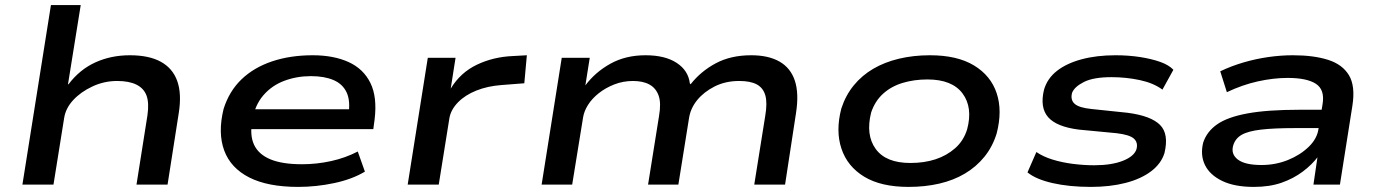

<svg xmlns="http://www.w3.org/2000/svg" viewBox="-20 -725 5427 754"><path d="M68 0 180 -705H297L247 -394H249Q293 -452 354.5 -480Q416 -508 490 -508Q565 -508 611.5 -482.5Q658 -457 676 -407Q694 -357 682 -281L638 0H516L559 -272Q566 -321 555.5 -349.5Q545 -378 516 -392.5Q487 -407 440 -407Q389 -407 343 -385.5Q297 -364 267.5 -332Q238 -300 232 -262L190 0Z M1151 9Q1032 9 959 -28Q886 -65 860.5 -134Q835 -203 858 -297Q880 -367 928.5 -413.5Q977 -460 1048.5 -484Q1120 -508 1208 -508Q1290 -508 1348.5 -481.5Q1407 -455 1434.5 -399.5Q1462 -344 1451 -255L1446 -218H940L952 -296H1376L1348 -272Q1357 -328 1341.5 -361.5Q1326 -395 1290 -410.5Q1254 -426 1201 -426Q1145 -426 1096 -407.5Q1047 -389 1014 -350.5Q981 -312 971 -254V-253Q960 -195 977.5 -157Q995 -119 1041.5 -99.5Q1088 -80 1166 -80Q1224 -80 1280.5 -92.5Q1337 -105 1385 -130L1413 -51Q1363 -21 1292.5 -6Q1222 9 1151 9Z M1581 0 1660 -498H1769L1750 -377Q1788 -440 1853 -471Q1918 -502 1996 -505L2049 -508L2039 -398L1949 -391Q1895 -387 1851 -369.5Q1807 -352 1779 -323.5Q1751 -295 1745 -262L1703 0Z M2107 0 2186 -498H2296L2279 -391V-390Q2318 -442 2377.5 -475Q2437 -508 2515 -508Q2592 -508 2637.5 -478Q2683 -448 2689 -398L2692 -394Q2732 -445 2791 -476.5Q2850 -508 2930 -508Q2998 -508 3041.5 -483Q3085 -458 3101.5 -408Q3118 -358 3106 -281L3063 0H2942L2985 -269Q2994 -321 2985.5 -350.5Q2977 -380 2952 -393.5Q2927 -407 2883 -407Q2829 -407 2786.5 -385.5Q2744 -364 2718 -332Q2692 -300 2686 -262L2644 0H2525L2568 -269Q2577 -320 2566.5 -349.5Q2556 -379 2530.5 -393Q2505 -407 2466 -407Q2427 -407 2392.5 -393.5Q2358 -380 2331.5 -359Q2305 -338 2289.5 -313.5Q2274 -289 2270 -265L2227 0Z M3548 9Q3440 9 3374 -31Q3308 -71 3284.5 -141Q3261 -211 3284 -299Q3301 -351 3333 -390Q3365 -429 3409.5 -455Q3454 -481 3510.5 -494.5Q3567 -508 3632 -508Q3739 -508 3805 -468Q3871 -428 3894 -359Q3917 -290 3894 -201Q3878 -149 3846 -109.5Q3814 -70 3769.5 -43.5Q3725 -17 3669 -4Q3613 9 3548 9ZM3555 -85Q3610 -85 3654 -99.5Q3698 -114 3731 -143Q3764 -172 3778 -217Q3801 -303 3760 -358Q3719 -413 3622 -413Q3570 -413 3525 -399.5Q3480 -386 3448 -357Q3416 -328 3401 -283Q3379 -195 3419 -140Q3459 -85 3555 -85Z M4264 9Q4179 9 4113.5 -6Q4048 -21 4015 -48L4050 -128Q4076 -110 4113 -98.5Q4150 -87 4193 -81.5Q4236 -76 4277 -76Q4345 -76 4389.5 -93.5Q4434 -111 4443 -139Q4450 -165 4433 -180.5Q4416 -196 4364 -202L4217 -216Q4129 -227 4096 -265Q4063 -303 4080 -373Q4093 -417 4130.5 -446.5Q4168 -476 4227 -492Q4286 -508 4361 -508Q4412 -508 4457 -501Q4502 -494 4536 -482Q4570 -470 4588 -451L4545 -373Q4510 -399 4456 -410.5Q4402 -422 4345 -422Q4274 -422 4236.5 -403Q4199 -384 4190 -360Q4183 -333 4200 -317.5Q4217 -302 4266 -297L4409 -282Q4500 -270 4535.5 -234.5Q4571 -199 4553 -124Q4540 -82 4500 -52Q4460 -22 4399.5 -6.5Q4339 9 4264 9Z M4904 9Q4828 9 4779.5 -14.5Q4731 -38 4712 -77Q4693 -116 4705 -165Q4719 -208 4759.5 -236.5Q4800 -265 4878.5 -279.5Q4957 -294 5084 -294H5192L5182 -222H5066Q4983 -222 4932 -216Q4881 -210 4856 -195.5Q4831 -181 4823 -154Q4813 -120 4841 -98.5Q4869 -77 4934 -77Q4989 -77 5037.5 -96.5Q5086 -116 5119.5 -148.5Q5153 -181 5158 -220L5174 -317Q5183 -373 5147.5 -396Q5112 -419 5037 -419Q4981 -419 4920 -405.5Q4859 -392 4798 -363L4772 -445Q4816 -466 4864 -480Q4912 -494 4961 -501Q5010 -508 5057 -508Q5139 -508 5195.5 -490Q5252 -472 5277.5 -429.5Q5303 -387 5291 -310L5242 0H5138L5154 -109L5156 -110Q5133 -79 5096.5 -51.5Q5060 -24 5013 -7.5Q4966 9 4904 9Z"/></svg>

Font: Nunito Sans 7pt Expanded SemiBold
Style: Italic
Weight: 600
Width: 7
Italic angle: -9°
Designer: Vernon Adams
Foundry: Vernon Adams
Version: Version 3.101;gftools[0.9.27]